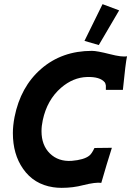

<svg xmlns="http://www.w3.org/2000/svg" viewBox="-20 -887 632 925"><path d="M592 -616Q585 -585 572 -454H490V-475Q488 -486 485 -490Q462 -518 399 -516Q332 -514 274 -464Q207 -406 186 -308Q180 -280 180 -255Q180 -187 220.5 -147.5Q261 -108 325 -112Q385 -117 410 -137Q422 -146 435 -174L519 -175Q495 -100 468 -6Q441 -10 381 5Q332 18 277 18Q255 18 236 15Q143 1 91 -74Q42 -144 42 -246Q42 -281 50 -323Q79 -469 178 -555Q278 -642 423 -642Q447 -642 510 -626Q568 -611 592 -616ZM474 -867 554 -837 456 -670 387 -690ZM474 -867 554 -837 456 -670 387 -690Z"/></svg>

Font: GFS Neohellenic Rg
Style: Bold Italic
Weight: 700
Italic angle: -12°
Designer: Designed by Takis Katsoulidis and George D. Matthiopoulos.
Foundry: Designed by Takis Katsoulidis and George D. Matthiopoulos.
Version: Version 1.0